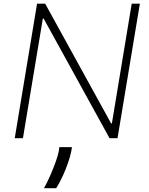

<svg xmlns="http://www.w3.org/2000/svg" viewBox="-20 -747 806 1038"><path d="M736.2 -727.3 615.4 0H572.1L215.9 -646.7H211.6L104 0H59.7L180.4 -727.3H224.1L580.6 -79.9H584.9L692.1 -727.3ZM369 48.3 365.4 70.7Q360.1 97.3 348 132.6Q335.9 168 319.2 204.5Q302.6 241.1 283.7 270.6H217.7Q235.8 238.6 252.8 199.2Q269.9 159.8 282.3 124.3Q294.7 88.8 298.3 68.2L300.8 48.3Z"/></svg>

Font: Inter UI Extra Light
Style: Italic
Weight: 200
Italic angle: -9.39999°
Designer: Rasmus Andersson
Foundry: rsms
Version: 3.2;8d6f07862